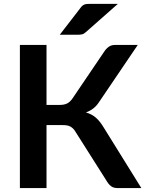

<svg xmlns="http://www.w3.org/2000/svg" viewBox="-20 -950 736 970"><path d="M694 0H572Q553 0 540.2 -10Q527.5 -20 516.5 -39.5L362.5 -282.5Q356.5 -293 349.8 -299.8Q343 -306.5 335.2 -310.8Q327.5 -315 317.8 -316.5Q308 -318 295.5 -318H215V0H80.5V-723H215V-420H283Q303.5 -420 318.5 -427Q333.5 -434 346.5 -453L505 -687Q515 -703 528.5 -713Q542 -723 561 -723H676L479.5 -433Q467 -414 450.5 -401.5Q434 -389 414 -382Q444 -373.5 464.8 -355.2Q485.5 -337 504.5 -305ZM575.5 -930.5 413.5 -787.5Q403.5 -778.5 394.5 -776.5Q385.5 -774.5 371.5 -774.5H282L386.5 -910Q391.5 -917 396.5 -921.2Q401.5 -925.5 407.5 -927.5Q413.5 -929.5 420.8 -930Q428 -930.5 438 -930.5Z"/></svg>

Font: Lato
Style: Bold
Weight: 700
Designer: Lukasz Dziedzic with Adam Twardoch and Botio Nikoltchev
Foundry: tyPoland Lukasz Dziedzic
Version: Version 2.010; 2014-09-01; http://www.latofonts.com/; ttfaut